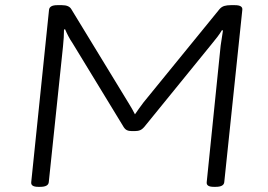

<svg xmlns="http://www.w3.org/2000/svg" viewBox="-20 -722 1040 744"><path d="M128 2Q99 2 101 -16L170 -684Q172 -702 202 -702H220Q247 -702 256 -687L478 -323Q493 -299 503 -279Q509 -288 518 -300.5Q527 -313 536 -325L831 -687Q839 -696 849.5 -699Q860 -702 874 -702H890Q921 -702 919 -684L849 -16Q847 2 816 2H808Q779 2 781 -16L835 -545Q839 -574 844 -604L840 -605Q833 -593 822 -578.5Q811 -564 800 -551L543 -235Q533 -222 524 -218Q515 -214 502 -214H491Q479 -214 471 -218Q463 -222 456 -235L261 -555Q252 -568 244.5 -582.5Q237 -597 232 -609L228 -607Q228 -592 227 -576.5Q226 -561 224 -541L169 -16Q167 2 136 2Z"/></svg>

Font: Asap Expanded Expanded Light
Style: Italic
Weight: 300
Width: 7
Italic angle: -6°
Designer: Pablo Cosgaya
Foundry: Omnibus-Type
Version: Version 3.001; ttfautohint (v1.8.4.7-5d5b)